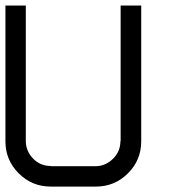

<svg xmlns="http://www.w3.org/2000/svg" viewBox="-20 -687 707 707"><path d="M333.3 -75Q369.2 -75.8 396.2 -102.5Q423.3 -129.2 423.3 -166.7H424.2V-666.7H500V-166.7Q500 -97.5 451.2 -48.8Q402.5 0 333.3 0H166.7Q97.5 0 48.8 -48.8Q0 -97.5 0 -166.7V-666.7H75V-166.7Q75.8 -130 102.1 -102.9Q128.3 -75.8 166.7 -75.8V-75Z"/></svg>

Font: 0xA000-Squareish-Mono
Style: Squareish-Mono
Weight: 400
Version: Version 0.1